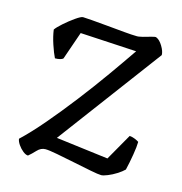

<svg xmlns="http://www.w3.org/2000/svg" viewBox="-82 -574 614 649"><g transform="rotate(15 225.5 -250.0)"><path d="M72 0Q64 0 54 -8Q44 -16 36.5 -27Q29 -38 28 -47Q62 -79 102.5 -126.5Q143 -174 185.5 -229Q228 -284 266 -337.5Q304 -391 334 -435L137 -446L103 -348Q100 -345 92.5 -343Q85 -341 75 -341Q67 -357 58 -384Q49 -411 46 -434Q52 -443 69.5 -458.5Q87 -474 105.5 -487Q124 -500 131 -500Q137 -500 162.5 -498Q188 -496 219.5 -493Q251 -490 279 -487.5Q307 -485 319 -485Q328 -484 343 -488Q358 -492 371.5 -496Q385 -500 388 -498Q400 -493 410.5 -475.5Q421 -458 421 -445L151 -83L334 -60L387 -153Q398 -152 407 -148Q416 -144 420 -141Q420 -125 415 -95Q410 -65 404 -40Q395 -31 380 -21.5Q365 -12 350 -6Q335 0 328 0Q318 0 290 -5.5Q262 -11 228 -18Q194 -25 165 -30.5Q136 -36 124 -36Q108 -36 95.5 -22.5Q83 -9 72 0Z"/></g></svg>

Font: Texturina 72pt Light
Style: Regular
Weight: 300
Designer: Guillermo Torres Carreño
Foundry: Omnibus-Type
Version: Version 1.002; ttfautohint (v1.8.3)